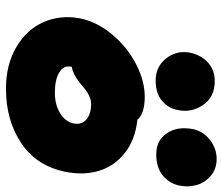

<svg xmlns="http://www.w3.org/2000/svg" viewBox="-72 -712 755 652"><g transform="rotate(90 306.0 -385.5)"><path d="M502.9 -538.1Q457 -538.1 432.4 -573.5Q407.7 -608.9 418 -663.1Q425.3 -697.8 454.6 -720.5Q483.9 -743.2 519 -743.2Q553.2 -743.2 576.7 -723.1Q600.1 -703.1 607.9 -674.8Q615.7 -646.5 609.9 -618.2Q603.5 -584 576.4 -561Q549.3 -538.1 502.9 -538.1ZM252.9 -536.1Q206.1 -536.1 178 -571.5Q149.9 -606.9 158.2 -651.9Q166.5 -690.9 192.1 -713.9Q217.8 -736.8 254.9 -736.8Q309.6 -736.8 336.4 -696.5Q363.3 -656.2 353 -610.8Q347.2 -579.1 321.8 -557.6Q296.4 -536.1 252.9 -536.1ZM280.8 -27.8Q198.7 -27.8 138.9 -63.2Q79.1 -98.6 54.2 -156.2Q29.3 -213.9 42 -279.8Q53.7 -336.9 96.4 -388.2Q139.2 -439.5 196.5 -469.2Q253.9 -499 308.1 -499Q365.2 -499 386.2 -474.1Q454.6 -466.8 499.5 -430.9Q544.4 -395 559.8 -343Q575.2 -291 563 -230Q543.5 -132.3 466.1 -80.1Q388.7 -27.8 280.8 -27.8ZM206.1 -249Q200.7 -224.1 225.1 -209Q249.5 -193.8 294.9 -193.8Q335 -193.8 364 -211.7Q393.1 -229.5 398.9 -257.8Q403.8 -284.7 385.3 -300.8Q366.7 -316.9 332 -316.9Q319.8 -316.9 307.1 -311.3Q294.4 -305.7 286.1 -299.3Q277.8 -293 258.8 -276.9Q231.9 -255.4 206.1 -251Z"/></g></svg>

Font: Shantell Sans Irregular
Style: Italic
Weight: 800
Italic angle: -11.31°
Designer: Stephen Nixon, Anya Danilova, Shantell Martin
Foundry: Arrow Type
Version: Version 1.006;[9816181b4]